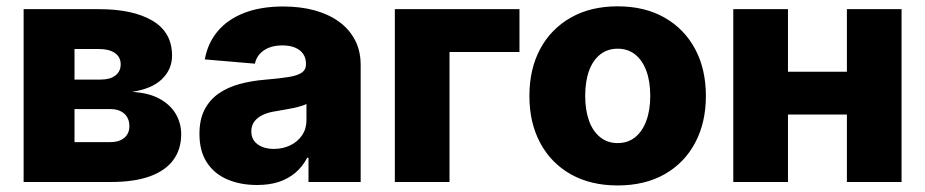

<svg xmlns="http://www.w3.org/2000/svg" viewBox="-20 -564 2867 595"><path d="M53.2 0V-535.6H287.1Q392.1 -535.6 452.6 -499.8Q513.2 -463.9 513.2 -391.6Q513.2 -349.1 481.9 -318.8Q450.7 -288.6 388.7 -279.3Q441.4 -276.4 475.1 -257.6Q508.8 -238.8 525.1 -210.2Q541.5 -181.6 541.5 -148.4Q541.5 -101.1 516.8 -67.9Q492.2 -34.7 443.8 -17.3Q395.5 0 323.7 0ZM210.9 -123.5H320.8Q349.1 -123.5 365 -136.7Q380.9 -149.9 380.9 -172.9Q380.9 -197.8 365 -211.9Q349.1 -226.1 320.8 -226.1H210.9ZM210.9 -317.4H292Q321.3 -317.4 337.6 -330.1Q354 -342.8 354 -364.7Q354 -387.2 336.2 -399.7Q318.4 -412.1 287.1 -412.1H210.9Z M776.9 9.3Q724.6 9.3 684.3 -8.1Q644 -25.4 621.1 -60.5Q598.1 -95.7 598.1 -148.9Q598.1 -193.8 614 -224.4Q629.9 -254.9 657.7 -274.2Q685.5 -293.5 722.2 -303.5Q758.8 -313.5 800.3 -316.9Q846.7 -320.8 874.8 -325.4Q902.8 -330.1 915.5 -339.1Q928.2 -348.1 928.2 -364.3V-366.7Q928.2 -384.3 919.4 -397Q910.6 -409.7 894.3 -416.5Q877.9 -423.3 855 -423.3Q831.5 -423.3 813.7 -416.3Q795.9 -409.2 784.7 -396.5Q773.4 -383.8 770 -366.7L614.7 -379.9Q623.5 -429.7 654.1 -466.6Q684.6 -503.4 736.1 -523.7Q787.6 -543.9 857.9 -543.9Q910.6 -543.9 954.6 -532Q998.5 -520 1030.5 -496.8Q1062.5 -473.6 1080.1 -439.9Q1097.7 -406.2 1097.7 -362.8V0H936V-75.2H932.1Q917.5 -47.4 895.3 -28.6Q873 -9.8 843.8 -0.2Q814.5 9.3 776.9 9.3ZM828.6 -102.5Q856.9 -102.5 879.9 -113.8Q902.8 -125 916.3 -145Q929.7 -165 929.7 -191.4V-241.7Q922.9 -238.3 912.4 -235.1Q901.9 -231.9 889.2 -229.2Q876.5 -226.6 863.3 -224.4Q850.1 -222.2 836.9 -219.7Q812.5 -216.3 795.2 -208.3Q777.8 -200.2 768.3 -187.5Q758.8 -174.8 758.8 -156.7Q758.8 -139.2 767.8 -127.2Q776.9 -115.2 792.5 -108.9Q808.1 -102.5 828.6 -102.5Z M1589.8 -535.6V-402.8H1373V0H1203.6V-535.6Z M1894 10.7Q1810.5 10.7 1749 -23.9Q1687.5 -58.6 1654.1 -121.1Q1620.6 -183.6 1620.6 -266.6Q1620.6 -350.1 1654.1 -412.4Q1687.5 -474.6 1749 -509.5Q1810.5 -544.4 1894 -544.4Q1978 -544.4 2039.3 -509.5Q2100.6 -474.6 2134 -412.4Q2167.5 -350.1 2167.5 -266.6Q2167.5 -183.6 2134 -121.1Q2100.6 -58.6 2039.3 -23.9Q1978 10.7 1894 10.7ZM1894 -120.6Q1925.8 -120.6 1948.2 -138.7Q1970.7 -156.7 1982.9 -189.7Q1995.1 -222.7 1995.1 -267.1Q1995.1 -312 1982.9 -344.7Q1970.7 -377.4 1948.2 -395.3Q1925.8 -413.1 1894 -413.1Q1862.8 -413.1 1840.1 -395.3Q1817.4 -377.4 1805.4 -344.7Q1793.5 -312 1793.5 -267.1Q1793.5 -222.7 1805.4 -189.7Q1817.4 -156.7 1840.1 -138.7Q1862.8 -120.6 1894 -120.6Z M2652.8 -341.8V-209H2373V-341.8ZM2421.9 -535.6V0H2252.4V-535.6ZM2773.9 -535.6V0H2604.5V-535.6Z"/></svg>

Font: Inter 20pt ExtraBold
Style: Regular
Weight: 800
Version: Version 4.001;git-66647c0bb